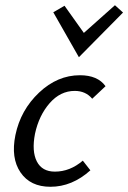

<svg xmlns="http://www.w3.org/2000/svg" viewBox="-20 -709 491 735"><path d="M282 -490 184 -662 227 -687 301 -583 420 -689 451 -661ZM333 -331Q308 -361 266 -361Q211 -361 170 -314Q129 -267 114 -197Q101 -130 121 -91Q141 -52 190 -52Q248 -52 297 -94L326 -57Q256 6 173 6Q96 6 58.5 -49Q21 -104 39 -192Q59 -288 129.5 -354.5Q200 -421 286 -421Q354 -421 384 -379Z"/></svg>

Font: EauTestInfant Medium
Style: Italic
Weight: 500
Italic angle: -12°
Designer: Christian Thalmann (Catharsis Fonts)
Version: Version 0.001;PS 000.001;hotconv 1.0.88;makeotf.lib2.5.64775